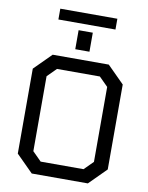

<svg xmlns="http://www.w3.org/2000/svg" viewBox="-107 -1098 907 1173"><g transform="rotate(10 347.0 -511.0)"><path d="M170 -955V-1022H524V-955ZM303 -794V-912H391V-794ZM173 0 68 -105V-632L173 -737H521L626 -632V-105L521 0ZM214 -81H480L535 -136V-601L480 -656H214L159 -601V-136Z"/></g></svg>

Font: Tomorrow
Style: Regular
Weight: 400
Designer: Tony de Marco, Monica Rizzolli
Foundry: Just in Type
Version: Version 2.002